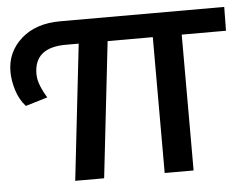

<svg xmlns="http://www.w3.org/2000/svg" viewBox="-51 -583 819 635"><g transform="rotate(-5 358.0 -265.0)"><path d="M33 -261Q12 -284 2 -316.5Q-8 -349 -8 -378Q-8 -443 40.5 -486.5Q89 -530 171 -530H715L714 -451H567V0H471V-451H321L270 0H174L225 -451H182Q77 -451 77 -363Q77 -344 85.5 -323Q94 -302 106 -283Z"/></g></svg>

Font: Montserrat Medium
Style: Regular
Weight: 500
Designer: Julieta Ulanovsky
Foundry: Julieta Ulanovsky
Version: Version 9.000; ttfautohint (v1.8.4.7-5d5b)